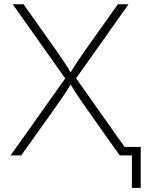

<svg xmlns="http://www.w3.org/2000/svg" viewBox="-20 -748 697 924"><path d="M30.8 0 293.9 -370.6 41 -727.5H93.3L237.8 -523.4Q262.2 -488.8 281.2 -460.9Q300.3 -433.1 319.8 -399.9Q339.8 -433.1 358.9 -460.9Q377.9 -488.8 402.3 -523.4L547.4 -727.5H598.6L346.2 -371.1L608.4 0H556.2L397.5 -224.1Q375 -255.9 356.7 -283Q338.4 -310.1 319.8 -341.3Q300.8 -309.6 282.5 -282.5Q264.2 -255.4 241.7 -224.1L82 0ZM614.7 156.2V0H567.4V-41H657.2V156.2Z"/></svg>

Font: Inter Extra Light
Style: Regular
Weight: 200
Designer: Rasmus Andersson
Foundry: rsms
Version: Version 4.000;git-3c8e0fc